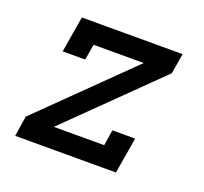

<svg xmlns="http://www.w3.org/2000/svg" viewBox="-96 -633 793 745"><g transform="rotate(20 300.0 -260.0)"><path d="M36 0 49 -84 408 -436H201L190 -371H97L122 -520H538L524 -436L165 -84H373L383 -149H477L452 0Z"/></g></svg>

Font: Iosevka Etoile Medium Oblique
Style: Regular
Weight: 500
Italic angle: -9°
Designer: Belleve Invis
Foundry: Belleve Invis
Version: Version 15.5.2; ttfautohint (v1.8.4)